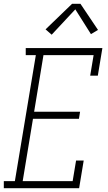

<svg xmlns="http://www.w3.org/2000/svg" viewBox="-46 -987 566 1007"><path d="M-26 0V-37H32L142 -698H89V-735H491L467 -590H427L445 -698H182L133 -401H374L368 -364H127L73 -37H335L353 -145H393L369 0ZM225 -805 193 -833 332 -967H376L468 -830L431 -808L349 -938Z"/></svg>

Font: Iosevka Curly Slab XLtObl
Style: Regular
Weight: 200
Italic angle: -9°
Monospace: yes
Designer: Belleve Invis
Foundry: Belleve Invis
Version: Version 11.1.0; ttfautohint (v1.8.3)